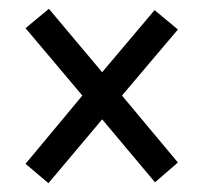

<svg xmlns="http://www.w3.org/2000/svg" viewBox="-20 -577 465 436"><path d="M90 -161 38 -205 167 -360 38 -513 91 -557 212 -413 331 -554 384 -510 257 -360 384 -208 332 -163 212 -306Z"/></svg>

Font: Noto Serif Ethiopic ExtraCondensed ExtraBold
Style: Regular
Weight: 800
Width: 2
Designer: Monotype Design Team
Foundry: Monotype Imaging Inc.
Version: Version 2.102; ttfautohint (v1.8.4.7-5d5b)